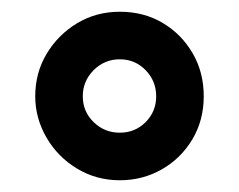

<svg xmlns="http://www.w3.org/2000/svg" viewBox="-20 -720 407 327"><path d="M327 -556Q327 -515 307.5 -482.5Q288 -450 255.5 -431.5Q223 -413 184 -413Q144 -413 111 -433Q78 -453 59 -486Q40 -519 40 -556Q40 -596 59.5 -628.5Q79 -661 111.5 -680.5Q144 -700 184 -700Q225 -700 257 -681Q289 -662 308 -629.5Q327 -597 327 -556ZM184 -619Q158 -619 139.5 -600.5Q121 -582 121 -556Q121 -530 139.5 -512Q158 -494 184 -494Q210 -494 228 -512Q246 -530 246 -556Q246 -582 228 -600.5Q210 -619 184 -619Z"/></svg>

Font: Kulim Park
Style: Bold
Weight: 700
Designer: Noponies / Dale Sattler
Foundry: Noponies
Version: Version 1.000; ttfautohint (v1.8.3)